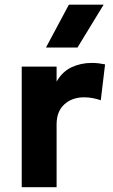

<svg xmlns="http://www.w3.org/2000/svg" viewBox="-20 -784 472 804"><path d="M71 0V-505H217V-442.5Q241.5 -484.5 280 -502.5Q318.5 -520.5 364 -520.5Q380 -520.5 393.5 -518.8Q407 -517 420 -514.5L402 -364Q386 -370 368 -373.2Q350 -376.5 332.5 -376.5Q282 -376.5 249.5 -347Q217 -317.5 217 -263V0ZM172.5 -585 268.5 -764.5H414L304.5 -585Z"/></svg>

Font: Geologica Roman SemiBold
Style: Regular
Weight: 600
Designer: Sindre Bremnes, Frode Helland
Foundry: Monokrom Skriftforlag AS
Version: Version 1.010;gftools[0.9.28]